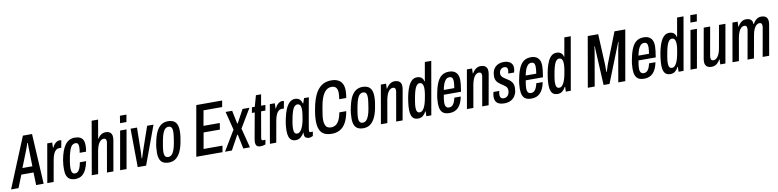

<svg xmlns="http://www.w3.org/2000/svg" viewBox="-51 -1651 10485 2589"><g transform="rotate(-10 5192.0 -356.0)"><path d="M-43 0 240 -687H365L403 0H300L295 -173H128L59 0ZM158 -258H294L289 -480Q289 -488 288.5 -500Q288 -512 288 -526Q288 -540 288 -553.5Q288 -567 288 -579H281Q276 -565 270 -546.5Q264 -528 257.5 -510Q251 -492 246 -480Z M453 0 545 -527H613L611 -455H615Q629 -484 645 -502Q661 -520 678.5 -529.5Q696 -539 714 -539Q721 -539 727 -538Q733 -537 739 -534L721 -436H690Q674 -436 659.5 -428Q645 -420 632.5 -403.5Q620 -387 610 -360.5Q600 -334 593 -298L540 0Z M835 12Q793 12 764 -4Q735 -20 720.5 -54Q706 -88 706 -141Q706 -169 708 -201Q710 -233 716 -268Q728 -335 746.5 -386Q765 -437 790 -471Q815 -505 848 -522Q881 -539 922 -539Q965 -539 993.5 -525.5Q1022 -512 1036 -484.5Q1050 -457 1050 -412Q1050 -394 1048 -372Q1046 -350 1041 -326H954Q958 -349 960 -369Q962 -389 962 -404Q962 -425 957.5 -438.5Q953 -452 943.5 -458Q934 -464 917 -464Q895 -464 876 -448.5Q857 -433 843 -398Q829 -363 816 -304Q807 -260 802.5 -230Q798 -200 796.5 -179.5Q795 -159 795 -141Q795 -117 800 -99.5Q805 -82 815.5 -72.5Q826 -63 844 -63Q867 -63 883.5 -77Q900 -91 912.5 -121Q925 -151 934 -200H1020Q1008 -138 985.5 -90Q963 -42 927 -15Q891 12 835 12Z M1062 0 1188 -724H1276L1232 -469H1236Q1251 -493 1268 -508.5Q1285 -524 1304.5 -531.5Q1324 -539 1345 -539Q1374 -539 1393.5 -529.5Q1413 -520 1423.5 -501.5Q1434 -483 1434 -454Q1434 -444 1432.5 -431.5Q1431 -419 1429 -405L1358 0H1270L1337 -382Q1339 -391 1340 -398.5Q1341 -406 1341 -413Q1341 -427 1337.5 -436.5Q1334 -446 1326 -451Q1318 -456 1303 -456Q1287 -456 1271.5 -446.5Q1256 -437 1243 -418.5Q1230 -400 1220 -372.5Q1210 -345 1203 -309L1149 0Z M1559 -625 1575 -724H1664L1647 -625ZM1450 0 1543 -527H1631L1538 0Z M1691 0 1686 -527H1774L1769 -223Q1770 -213 1768.5 -193Q1767 -173 1766 -150Q1765 -127 1764 -108H1770Q1772 -112 1778.5 -133Q1785 -154 1793 -179.5Q1801 -205 1808 -224L1913 -527H2000L1806 0Z M2116 12Q2071 12 2040.5 -4Q2010 -20 1995 -55Q1980 -90 1980 -145Q1980 -178 1983.5 -215Q1987 -252 1996 -291Q2013 -377 2040 -431.5Q2067 -486 2106.5 -512.5Q2146 -539 2197 -539Q2243 -539 2273.5 -523Q2304 -507 2319.5 -472.5Q2335 -438 2335 -381Q2335 -348 2330.5 -310.5Q2326 -273 2318 -234Q2302 -149 2274 -94.5Q2246 -40 2207 -14Q2168 12 2116 12ZM2121 -63Q2148 -63 2168 -82Q2188 -101 2203 -140Q2218 -179 2228 -238Q2235 -282 2239 -309.5Q2243 -337 2244.5 -355Q2246 -373 2246 -386Q2246 -414 2240.5 -431Q2235 -448 2223 -456Q2211 -464 2192 -464Q2167 -464 2147 -445.5Q2127 -427 2113 -389.5Q2099 -352 2088 -294Q2080 -250 2075 -220.5Q2070 -191 2068.5 -172Q2067 -153 2067 -138Q2067 -112 2073 -95Q2079 -78 2091 -70.5Q2103 -63 2121 -63Z M2493 0 2614 -687H2968L2953 -600H2698L2661 -394H2884L2870 -306H2647L2608 -87H2867L2852 0Z M2886 0 3051 -274 2987 -527H3077L3114 -347H3122L3219 -527H3314L3159 -268L3228 0H3137L3096 -196H3088L2980 0Z M3372 11Q3348 11 3332.5 3Q3317 -5 3311 -20.5Q3305 -36 3305 -59Q3305 -68 3306.5 -80Q3308 -92 3310 -104L3373 -452H3334L3348 -527H3387L3429 -678H3500L3473 -527H3532L3519 -452H3460L3400 -107Q3399 -102 3398.5 -95Q3398 -88 3398 -86Q3398 -74 3402 -69Q3406 -64 3417 -64H3451L3440 -2Q3428 2 3416.5 5Q3405 8 3393.5 9.5Q3382 11 3372 11Z M3501 0 3593 -527H3661L3659 -455H3663Q3677 -484 3693 -502Q3709 -520 3726.5 -529.5Q3744 -539 3762 -539Q3769 -539 3775 -538Q3781 -537 3787 -534L3769 -436H3738Q3722 -436 3707.5 -428Q3693 -420 3680.5 -403.5Q3668 -387 3658 -360.5Q3648 -334 3641 -298L3588 0Z M3853 12Q3820 12 3797 -4Q3774 -20 3763 -52Q3752 -84 3752 -133Q3752 -171 3756.5 -212.5Q3761 -254 3771 -297Q3785 -368 3807.5 -422Q3830 -476 3862.5 -507Q3895 -538 3939 -538Q3968 -538 3986.5 -527.5Q4005 -517 4016 -499.5Q4027 -482 4033 -459H4038L4062 -527H4127L4103 -395Q4099 -370 4092 -333Q4085 -296 4078 -255Q4071 -214 4064.5 -177Q4058 -140 4054 -114.5Q4050 -89 4050 -83Q4050 -72 4054.5 -66.5Q4059 -61 4069 -61H4100L4089 -3Q4077 3 4062 7.5Q4047 12 4033 12Q4008 12 3990 -2Q3972 -16 3972 -51Q3972 -55 3972.5 -59.5Q3973 -64 3974 -69L3970 -71Q3954 -39 3924.5 -13.5Q3895 12 3853 12ZM3888 -72Q3905 -72 3920 -83Q3935 -94 3948 -115.5Q3961 -137 3971.5 -168Q3982 -199 3990 -238Q3997 -278 4000.5 -303.5Q4004 -329 4005.5 -346.5Q4007 -364 4007 -378Q4007 -405 4002 -423Q3997 -441 3986 -450Q3975 -459 3957 -459Q3936 -459 3919 -442.5Q3902 -426 3889.5 -393Q3877 -360 3866 -310Q3857 -267 3852 -237.5Q3847 -208 3845 -187Q3843 -166 3843 -148Q3843 -109 3854 -90.5Q3865 -72 3888 -72Z M4349 12Q4252 12 4208 -38.5Q4164 -89 4164 -192Q4164 -229 4169 -273.5Q4174 -318 4184 -367Q4204 -475 4239.5 -549Q4275 -623 4330 -661Q4385 -699 4463 -699Q4517 -699 4554.5 -680.5Q4592 -662 4612 -624.5Q4632 -587 4632 -529Q4632 -507 4629.5 -482.5Q4627 -458 4622 -430H4526Q4530 -454 4532 -474Q4534 -494 4534 -512Q4534 -545 4525.5 -567Q4517 -589 4499 -600.5Q4481 -612 4451 -612Q4421 -612 4396 -598Q4371 -584 4350 -555Q4329 -526 4313 -480.5Q4297 -435 4286 -370Q4279 -331 4274.5 -303Q4270 -275 4267.5 -255.5Q4265 -236 4264 -222Q4263 -208 4263 -196Q4263 -154 4273 -127Q4283 -100 4303 -87.5Q4323 -75 4352 -75Q4391 -75 4419 -94.5Q4447 -114 4466.5 -154Q4486 -194 4497 -255H4591Q4575 -161 4542.5 -102Q4510 -43 4461.5 -15.5Q4413 12 4349 12Z M4780 12Q4735 12 4704.5 -4Q4674 -20 4659 -55Q4644 -90 4644 -145Q4644 -178 4647.5 -215Q4651 -252 4660 -291Q4677 -377 4704 -431.5Q4731 -486 4770.5 -512.5Q4810 -539 4861 -539Q4907 -539 4937.5 -523Q4968 -507 4983.5 -472.5Q4999 -438 4999 -381Q4999 -348 4994.5 -310.5Q4990 -273 4982 -234Q4966 -149 4938 -94.5Q4910 -40 4871 -14Q4832 12 4780 12ZM4785 -63Q4812 -63 4832 -82Q4852 -101 4867 -140Q4882 -179 4892 -238Q4899 -282 4903 -309.5Q4907 -337 4908.5 -355Q4910 -373 4910 -386Q4910 -414 4904.5 -431Q4899 -448 4887 -456Q4875 -464 4856 -464Q4831 -464 4811 -445.5Q4791 -427 4777 -389.5Q4763 -352 4752 -294Q4744 -250 4739 -220.5Q4734 -191 4732.5 -172Q4731 -153 4731 -138Q4731 -112 4737 -95Q4743 -78 4755 -70.5Q4767 -63 4785 -63Z M5021 0 5113 -527H5184L5182 -459H5186Q5203 -487 5221 -504.5Q5239 -522 5259.5 -530.5Q5280 -539 5302 -539Q5332 -539 5352.5 -529.5Q5373 -520 5384 -501Q5395 -482 5395 -454Q5395 -443 5393.5 -431Q5392 -419 5390 -405L5318 0H5230L5297 -382Q5299 -391 5300 -398.5Q5301 -406 5301 -413Q5301 -427 5297.5 -436.5Q5294 -446 5286 -451Q5278 -456 5263 -456Q5247 -456 5231.5 -446.5Q5216 -437 5203 -418.5Q5190 -400 5180 -372.5Q5170 -345 5163 -309L5109 0Z M5530 12Q5497 12 5474.5 -2Q5452 -16 5440 -47Q5428 -78 5428 -127Q5428 -151 5430 -177Q5432 -203 5436 -232Q5444 -293 5457.5 -347.5Q5471 -402 5491 -445.5Q5511 -489 5540 -514Q5569 -539 5608 -539Q5635 -539 5653.5 -530.5Q5672 -522 5683.5 -506.5Q5695 -491 5700 -468H5705L5750 -724H5838L5711 0H5643L5645 -67H5640Q5625 -35 5597.5 -11.5Q5570 12 5530 12ZM5565 -67Q5587 -67 5605.5 -85.5Q5624 -104 5638 -139Q5652 -174 5662 -223Q5670 -264 5674.5 -291Q5679 -318 5680.5 -337Q5682 -356 5682 -371Q5682 -400 5676 -418.5Q5670 -437 5659 -446Q5648 -455 5631 -455Q5610 -455 5593.5 -438Q5577 -421 5564.5 -387Q5552 -353 5541 -300Q5533 -258 5528 -228.5Q5523 -199 5521 -179Q5519 -159 5519 -142Q5519 -104 5530 -85.5Q5541 -67 5565 -67Z M5961 12Q5914 12 5884.5 -3.5Q5855 -19 5840.5 -53.5Q5826 -88 5826 -143Q5826 -176 5830 -212.5Q5834 -249 5843 -288Q5860 -376 5886.5 -431.5Q5913 -487 5952 -513Q5991 -539 6046 -539Q6089 -539 6118.5 -523Q6148 -507 6163 -476Q6178 -445 6178 -396Q6178 -370 6174 -336Q6170 -302 6161 -244H5925Q5919 -213 5915.5 -186.5Q5912 -160 5912 -137Q5912 -112 5918 -95.5Q5924 -79 5936 -71Q5948 -63 5966 -63Q5983 -63 5997.5 -70Q6012 -77 6023 -91.5Q6034 -106 6043 -128.5Q6052 -151 6058 -181H6146Q6137 -134 6121 -97.5Q6105 -61 6082 -37Q6059 -13 6029 -0.5Q5999 12 5961 12ZM5936 -308H6080Q6084 -334 6086.5 -355.5Q6089 -377 6089 -395Q6089 -419 6084 -434.5Q6079 -450 6068 -457Q6057 -464 6039 -464Q6011 -464 5991.5 -444.5Q5972 -425 5958.5 -390.5Q5945 -356 5936 -308Z M6199 0 6291 -527H6362L6360 -459H6364Q6381 -487 6399 -504.5Q6417 -522 6437.5 -530.5Q6458 -539 6480 -539Q6510 -539 6530.5 -529.5Q6551 -520 6562 -501Q6573 -482 6573 -454Q6573 -443 6571.5 -431Q6570 -419 6568 -405L6496 0H6408L6475 -382Q6477 -391 6478 -398.5Q6479 -406 6479 -413Q6479 -427 6475.5 -436.5Q6472 -446 6464 -451Q6456 -456 6441 -456Q6425 -456 6409.5 -446.5Q6394 -437 6381 -418.5Q6368 -400 6358 -372.5Q6348 -345 6341 -309L6287 0Z M6714 12Q6676 12 6650.5 4Q6625 -4 6610 -18.5Q6595 -33 6588 -53.5Q6581 -74 6581 -99Q6581 -114 6583.5 -130.5Q6586 -147 6591 -165H6671Q6667 -151 6665 -138.5Q6663 -126 6663 -114Q6663 -97 6668.5 -84Q6674 -71 6685 -64Q6696 -57 6715 -57Q6732 -57 6746.5 -64Q6761 -71 6771.5 -83.5Q6782 -96 6787.5 -113.5Q6793 -131 6793 -153Q6793 -172 6786.5 -185.5Q6780 -199 6768.5 -209.5Q6757 -220 6743 -229Q6729 -238 6714 -248Q6700 -258 6685.5 -269Q6671 -280 6659.5 -294Q6648 -308 6641.5 -327Q6635 -346 6635 -372Q6635 -415 6647 -446.5Q6659 -478 6681.5 -498.5Q6704 -519 6732.5 -529Q6761 -539 6795 -539Q6825 -539 6848.5 -532Q6872 -525 6888.5 -511.5Q6905 -498 6913 -479Q6921 -460 6921 -434Q6921 -421 6918 -405.5Q6915 -390 6910 -375H6831Q6836 -399 6836.5 -408.5Q6837 -418 6837 -423Q6837 -440 6831.5 -450Q6826 -460 6815.5 -464.5Q6805 -469 6791 -469Q6775 -469 6762 -462.5Q6749 -456 6740 -445Q6731 -434 6726.5 -420Q6722 -406 6722 -392Q6722 -374 6729.5 -361.5Q6737 -349 6749 -338.5Q6761 -328 6776 -318Q6794 -306 6813.5 -294Q6833 -282 6849 -266.5Q6865 -251 6875.5 -228.5Q6886 -206 6886 -174Q6886 -124 6871.5 -88.5Q6857 -53 6832.5 -30.5Q6808 -8 6777 2Q6746 12 6714 12Z M7083 12Q7036 12 7006.5 -3.5Q6977 -19 6962.5 -53.5Q6948 -88 6948 -143Q6948 -176 6952 -212.5Q6956 -249 6965 -288Q6982 -376 7008.5 -431.5Q7035 -487 7074 -513Q7113 -539 7168 -539Q7211 -539 7240.5 -523Q7270 -507 7285 -476Q7300 -445 7300 -396Q7300 -370 7296 -336Q7292 -302 7283 -244H7047Q7041 -213 7037.5 -186.5Q7034 -160 7034 -137Q7034 -112 7040 -95.5Q7046 -79 7058 -71Q7070 -63 7088 -63Q7105 -63 7119.5 -70Q7134 -77 7145 -91.5Q7156 -106 7165 -128.5Q7174 -151 7180 -181H7268Q7259 -134 7243 -97.5Q7227 -61 7204 -37Q7181 -13 7151 -0.5Q7121 12 7083 12ZM7058 -308H7202Q7206 -334 7208.5 -355.5Q7211 -377 7211 -395Q7211 -419 7206 -434.5Q7201 -450 7190 -457Q7179 -464 7161 -464Q7133 -464 7113.5 -444.5Q7094 -425 7080.5 -390.5Q7067 -356 7058 -308Z M7440 12Q7407 12 7384.5 -2Q7362 -16 7350 -47Q7338 -78 7338 -127Q7338 -151 7340 -177Q7342 -203 7346 -232Q7354 -293 7367.5 -347.5Q7381 -402 7401 -445.5Q7421 -489 7450 -514Q7479 -539 7518 -539Q7545 -539 7563.5 -530.5Q7582 -522 7593.5 -506.5Q7605 -491 7610 -468H7615L7660 -724H7748L7621 0H7553L7555 -67H7550Q7535 -35 7507.5 -11.5Q7480 12 7440 12ZM7475 -67Q7497 -67 7515.5 -85.5Q7534 -104 7548 -139Q7562 -174 7572 -223Q7580 -264 7584.5 -291Q7589 -318 7590.5 -337Q7592 -356 7592 -371Q7592 -400 7586 -418.5Q7580 -437 7569 -446Q7558 -455 7541 -455Q7520 -455 7503.5 -438Q7487 -421 7474.5 -387Q7462 -353 7451 -300Q7443 -258 7438 -228.5Q7433 -199 7431 -179Q7429 -159 7429 -142Q7429 -104 7440 -85.5Q7451 -67 7475 -67Z M7854 0 7974 -687H8117L8137 -272Q8137 -266 8137 -248.5Q8137 -231 8137 -209Q8137 -187 8137 -167H8143Q8149 -185 8154.5 -202.5Q8160 -220 8165.5 -237.5Q8171 -255 8177 -271L8340 -687H8488L8367 0H8271L8347 -434Q8350 -448 8354 -466.5Q8358 -485 8362 -503.5Q8366 -522 8369 -535H8363Q8359 -524 8353.5 -510Q8348 -496 8342 -480.5Q8336 -465 8330 -451L8151 0H8070L8047 -451Q8046 -465 8045 -490Q8044 -515 8043 -535H8038Q8037 -521 8034.5 -502Q8032 -483 8029 -465Q8026 -447 8024 -434L7948 0Z M8627 12Q8580 12 8550.5 -3.5Q8521 -19 8506.5 -53.5Q8492 -88 8492 -143Q8492 -176 8496 -212.5Q8500 -249 8509 -288Q8526 -376 8552.5 -431.5Q8579 -487 8618 -513Q8657 -539 8712 -539Q8755 -539 8784.5 -523Q8814 -507 8829 -476Q8844 -445 8844 -396Q8844 -370 8840 -336Q8836 -302 8827 -244H8591Q8585 -213 8581.5 -186.5Q8578 -160 8578 -137Q8578 -112 8584 -95.5Q8590 -79 8602 -71Q8614 -63 8632 -63Q8649 -63 8663.5 -70Q8678 -77 8689 -91.5Q8700 -106 8709 -128.5Q8718 -151 8724 -181H8812Q8803 -134 8787 -97.5Q8771 -61 8748 -37Q8725 -13 8695 -0.5Q8665 12 8627 12ZM8602 -308H8746Q8750 -334 8752.5 -355.5Q8755 -377 8755 -395Q8755 -419 8750 -434.5Q8745 -450 8734 -457Q8723 -464 8705 -464Q8677 -464 8657.5 -444.5Q8638 -425 8624.5 -390.5Q8611 -356 8602 -308Z M8984 12Q8951 12 8928.5 -2Q8906 -16 8894 -47Q8882 -78 8882 -127Q8882 -151 8884 -177Q8886 -203 8890 -232Q8898 -293 8911.5 -347.5Q8925 -402 8945 -445.5Q8965 -489 8994 -514Q9023 -539 9062 -539Q9089 -539 9107.5 -530.5Q9126 -522 9137.5 -506.5Q9149 -491 9154 -468H9159L9204 -724H9292L9165 0H9097L9099 -67H9094Q9079 -35 9051.5 -11.5Q9024 12 8984 12ZM9019 -67Q9041 -67 9059.5 -85.5Q9078 -104 9092 -139Q9106 -174 9116 -223Q9124 -264 9128.5 -291Q9133 -318 9134.5 -337Q9136 -356 9136 -371Q9136 -400 9130 -418.5Q9124 -437 9113 -446Q9102 -455 9085 -455Q9064 -455 9047.5 -438Q9031 -421 9018.5 -387Q9006 -353 8995 -300Q8987 -258 8982 -228.5Q8977 -199 8975 -179Q8973 -159 8973 -142Q8973 -104 8984 -85.5Q8995 -67 9019 -67Z M9369 -625 9385 -724H9474L9457 -625ZM9260 0 9353 -527H9441L9348 0Z M9549 12Q9519 12 9498.5 2.5Q9478 -7 9467.5 -26Q9457 -45 9457 -73Q9457 -84 9458.5 -96.5Q9460 -109 9462 -122L9534 -527H9622L9554 -145Q9553 -137 9552 -129Q9551 -121 9551 -113Q9551 -101 9554.5 -91Q9558 -81 9566.5 -76Q9575 -71 9589 -71Q9605 -71 9620 -80.5Q9635 -90 9648.5 -108.5Q9662 -127 9672 -154.5Q9682 -182 9688 -218L9743 -527H9831L9738 0H9668L9670 -68H9665Q9650 -40 9631.5 -22Q9613 -4 9592.5 4Q9572 12 9549 12Z M9835 0 9927 -527H9998L9996 -459H10000Q10017 -488 10035 -505.5Q10053 -523 10072.5 -531Q10092 -539 10114 -539Q10157 -539 10180 -519Q10203 -499 10203 -459H10209Q10225 -488 10242.5 -505.5Q10260 -523 10279.5 -531Q10299 -539 10321 -539Q10367 -539 10390 -517.5Q10413 -496 10413 -454Q10413 -444 10411.5 -431.5Q10410 -419 10408 -405L10337 0H10248L10316 -382Q10318 -391 10318.5 -399Q10319 -407 10319 -415Q10319 -427 10316 -436.5Q10313 -446 10304.5 -451Q10296 -456 10282 -456Q10260 -456 10241 -439Q10222 -422 10207 -389.5Q10192 -357 10184 -309L10129 0H10041L10109 -382Q10111 -391 10111.5 -399Q10112 -407 10112 -415Q10112 -427 10108.5 -436.5Q10105 -446 10097 -451Q10089 -456 10075 -456Q10053 -456 10033.5 -439Q10014 -422 10000 -389.5Q9986 -357 9977 -309L9923 0Z"/></g></svg>

Font: Archivo ExtraCondensed Medium
Style: Italic
Weight: 500
Width: 2
Italic angle: -10°
Designer: Hector Gatti
Foundry: Omnibus-Type
Version: Version 2.001